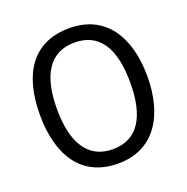

<svg xmlns="http://www.w3.org/2000/svg" viewBox="-130 -847 957 980"><g transform="rotate(-20 348.0 -357.5)"><path d="M640 -358C640 -574 544 -725 349 -725C153 -725 57 -587 57 -359C57 -145 147 10 349 10C544 10 640 -143 640 -358ZM149 -358C149 -542 213 -647 349 -647C484 -647 547 -543 547 -358C547 -173 484 -68 348 -68C214 -68 149 -174 149 -358Z"/></g></svg>

Font: Noto Sans Khmer UI SemiCondensed
Style: Regular
Weight: 400
Width: 4
Designer: Danh Hong and the Monotype Design Team
Foundry: Monotype Imaging Inc.
Version: Version 2.002